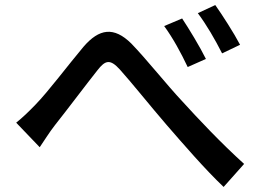

<svg xmlns="http://www.w3.org/2000/svg" viewBox="-20 -754 1040 759"><path d="M700 -681 629 -651C664 -603 695 -546 722 -489L794 -521C771 -568 726 -642 700 -681ZM831 -734 762 -702C797 -655 829 -600 858 -543L929 -577C905 -623 858 -696 831 -734ZM44 -269 137 -172C153 -195 175 -231 197 -259C244 -318 322 -422 365 -476C396 -516 415 -522 454 -479C500 -428 575 -334 638 -261C704 -185 791 -84 864 -15L945 -106C854 -188 762 -286 701 -353C639 -419 560 -519 499 -582C430 -650 372 -641 310 -569C251 -499 170 -391 120 -340C92 -311 70 -290 44 -269Z"/></svg>

Font: Source Han Sans KR Medium
Style: Regular
Weight: 500
Designer: Ryoko NISHIZUKA (kana & ideographs); Paul D. Hunt (Latin, Greek & Cyrillic); Wenlong ZHANG (bopomofo); Sandoll Communica
Foundry: Adobe Systems Incorporated
Version: Version 1.001;PS 1.001;hotconv 1.0.78;makeotf.lib2.5.61930